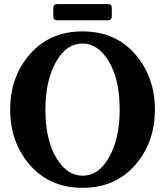

<svg xmlns="http://www.w3.org/2000/svg" viewBox="-20 -899 799 929"><path d="M379.9 -48.8Q455.1 -48.8 504.4 -131.8Q559.1 -224.6 559.1 -368.7Q559.1 -517.1 504.4 -605.5Q452.6 -688.5 378.9 -688.5Q303.7 -688.5 254.4 -605.5Q199.7 -512.7 199.7 -368.7Q199.7 -220.2 254.4 -131.8Q305.7 -48.8 379.9 -48.8ZM122.6 -103Q29.3 -212.4 29.3 -368.7Q29.3 -525.9 122.6 -634.3Q219.7 -747.1 379.4 -747.1Q540 -747.1 636.2 -634.3Q729.5 -524.9 729.5 -368.7Q729.5 -212.4 636.2 -103Q539.6 9.8 379.4 9.8Q219.2 9.8 122.6 -103ZM257.3 -879.4H501.5Q521 -879.4 521 -859.9V-820.3Q521 -800.8 501.5 -800.8H257.3Q237.8 -800.8 237.8 -820.3V-859.9Q237.8 -879.4 257.3 -879.4Z"/></svg>

Font: Simply Serif
Style: Bold
Weight: 700
Designer: Wojciech Kalinowski "wmk69" (wmk69@o2.pl)
Foundry: Wojciech Kalinowski "wmk69" (wmk69@o2.pl)
Version: Version 1.0.0; 2022-02-18